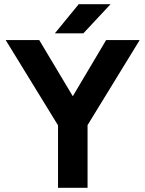

<svg xmlns="http://www.w3.org/2000/svg" viewBox="-20 -890 689 910"><path d="M255 -296 7 -700H166L325 -434L483 -700H642L395 -297V0H255ZM353 -870H504L375 -732H240Z"/></svg>

Font: Oak Sans
Style: Bold
Weight: 700
Designer: Erik Kennedy, Walven
Foundry: Erik Kennedy, Walven
Version: Version 1.000